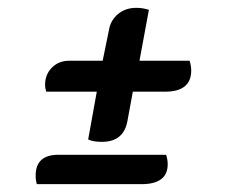

<svg xmlns="http://www.w3.org/2000/svg" viewBox="-20 -483 599 490"><path d="M240 -121Q232 -121 223 -122Q214 -123 205 -127L227 -249H98Q95 -259 95 -266Q95 -293 112.5 -310.5Q130 -328 157 -328H242L258 -406Q262 -431 281 -447Q300 -463 328 -463Q344 -463 360 -458L336 -328H464Q468 -314 468 -303Q468 -249 401 -249H319L305 -173Q295 -121 240 -121ZM74 -13Q71 -23 71 -35Q71 -88 129 -88H404Q408 -75 408 -64Q408 -13 341 -13Z"/></svg>

Font: Sansita Swashed Medium
Style: Regular
Weight: 500
Designer: Pablo Cosgaya
Foundry: Omnibus-Type
Version: Version 1.003; ttfautohint (v1.8.3)